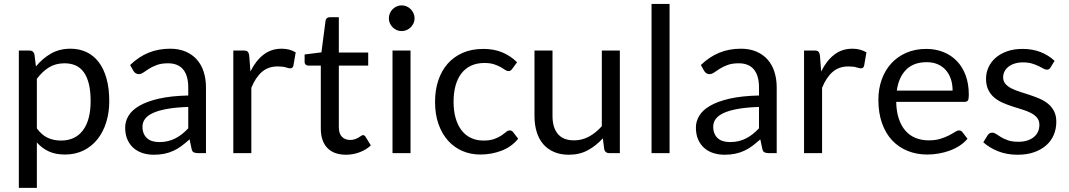

<svg xmlns="http://www.w3.org/2000/svg" viewBox="-20 -756 5278 948"><path d="M73 171.5V-506.5H126Q145 -506.5 150 -488L157.5 -428Q190 -467.5 231.8 -491.5Q273.5 -515.5 328 -515.5Q371.5 -515.5 407 -498.8Q442.5 -482 467.5 -449.2Q492.5 -416.5 506 -368Q519.5 -319.5 519.5 -256.5Q519.5 -200.5 504.5 -152.2Q489.5 -104 461.5 -68.8Q433.5 -33.5 392.8 -13.2Q352 7 301 7Q254 7 220.8 -8.5Q187.5 -24 162 -52.5V171.5ZM162 -367V-122Q186.5 -89 215.8 -75.5Q245 -62 281 -62Q351.5 -62 389.5 -112.5Q427.5 -163 427.5 -256.5Q427.5 -306 418.8 -341.5Q410 -377 393.5 -399.8Q377 -422.5 353 -433Q329 -443.5 298.5 -443.5Q255 -443.5 222.2 -423.5Q189.5 -403.5 162 -367Z M997 0H957.5Q944.5 0 936.5 -4Q928.5 -8 926 -21L916 -68Q896 -50 877 -35.8Q858 -21.5 837 -11.8Q816 -2 792.2 3Q768.5 8 739.5 8Q710 8 684.2 -0.2Q658.5 -8.5 639.5 -25Q620.5 -41.5 609.2 -66.8Q598 -92 598 -126.5Q598 -156.5 614.5 -184.2Q631 -212 667.8 -233.5Q704.5 -255 764 -268.8Q823.5 -282.5 909.5 -284.5V-324Q909.5 -383 884.2 -413.2Q859 -443.5 809.5 -443.5Q777 -443.5 754.8 -435.2Q732.5 -427 716.2 -416.8Q700 -406.5 688.2 -398.2Q676.5 -390 665 -390Q656 -390 649.2 -394.8Q642.5 -399.5 638.5 -406.5L622.5 -435Q664.5 -475.5 713 -495.5Q761.5 -515.5 820.5 -515.5Q863 -515.5 896 -501.5Q929 -487.5 951.5 -462.5Q974 -437.5 985.5 -402Q997 -366.5 997 -324ZM909.5 -122.5V-228Q848 -226 805 -218.2Q762 -210.5 735 -198Q708 -185.5 695.8 -168.5Q683.5 -151.5 683.5 -130.5Q683.5 -110.5 690 -96Q696.5 -81.5 707.5 -72.2Q718.5 -63 733.5 -58.8Q748.5 -54.5 766 -54.5Q789.5 -54.5 809 -59.2Q828.5 -64 845.8 -72.8Q863 -81.5 878.8 -94Q894.5 -106.5 909.5 -122.5Z M1132 0V-506.5H1183Q1197.5 -506.5 1203 -501Q1208.5 -495.5 1210.5 -482L1216.5 -403Q1242.5 -456 1280.8 -485.8Q1319 -515.5 1370.5 -515.5Q1391.5 -515.5 1408.5 -510.8Q1425.5 -506 1440 -497.5L1428.5 -431Q1425 -418.5 1413 -418.5Q1406 -418.5 1391.5 -423.2Q1377 -428 1351 -428Q1304.5 -428 1273.2 -401Q1242 -374 1221 -322.5V0Z M1564 -122V-432H1503Q1495 -432 1489.5 -436.8Q1484 -441.5 1484 -451.5V-487L1567 -497.5L1587.5 -654Q1588.5 -661.5 1594 -666.2Q1599.5 -671 1608 -671H1653V-496.5H1798V-432H1653V-128Q1653 -96 1668.5 -80.5Q1684 -65 1708.5 -65Q1722.5 -65 1732.8 -68.8Q1743 -72.5 1750.5 -77Q1758 -81.5 1763.2 -85.2Q1768.5 -89 1772.5 -89Q1779.5 -89 1785 -80.5L1811 -38Q1788 -16.5 1755.5 -4.2Q1723 8 1688.5 8Q1628.5 8 1596.2 -25.5Q1564 -59 1564 -122Z M2007 -506.5V0H1918V-506.5ZM1963 -602.5Q1950 -602.5 1938.8 -607.5Q1927.5 -612.5 1918.8 -621.2Q1910 -630 1905 -641.2Q1900 -652.5 1900 -665.5Q1900 -678.5 1905 -690.2Q1910 -702 1918.8 -710.8Q1927.5 -719.5 1938.8 -724.5Q1950 -729.5 1963 -729.5Q1976 -729.5 1987.5 -724.5Q1999 -719.5 2007.8 -710.8Q2016.5 -702 2021.8 -690.2Q2027 -678.5 2027 -665.5Q2027 -652.5 2021.8 -641.2Q2016.5 -630 2007.8 -621.2Q1999 -612.5 1987.5 -607.5Q1976 -602.5 1963 -602.5Z M2509.5 -416.5Q2505.5 -411 2501.5 -408Q2497.5 -405 2490 -405Q2482.5 -405 2473.8 -411.2Q2465 -417.5 2451.5 -425Q2438 -432.5 2418.8 -438.8Q2399.5 -445 2371.5 -445Q2334.5 -445 2306 -431.8Q2277.5 -418.5 2258.2 -393.5Q2239 -368.5 2229.2 -333Q2219.5 -297.5 2219.5 -253.5Q2219.5 -207.5 2230 -171.8Q2240.5 -136 2259.5 -111.8Q2278.5 -87.5 2305.8 -74.8Q2333 -62 2367 -62Q2399.5 -62 2420.5 -69.8Q2441.5 -77.5 2455.5 -87Q2469.5 -96.5 2478.5 -104.2Q2487.5 -112 2496.5 -112Q2508 -112 2513.5 -103.5L2538.5 -71Q2505.5 -30.5 2456 -11.8Q2406.5 7 2351.5 7Q2304 7 2263.2 -10.5Q2222.5 -28 2192.5 -61.2Q2162.5 -94.5 2145.2 -143Q2128 -191.5 2128 -253.5Q2128 -310 2143.8 -358Q2159.5 -406 2189.8 -440.8Q2220 -475.5 2264.5 -495Q2309 -514.5 2366.5 -514.5Q2419.5 -514.5 2460.5 -497.2Q2501.5 -480 2533 -448.5Z M2708 -506.5V-183.5Q2708 -126 2734.5 -94.5Q2761 -63 2814.5 -63Q2853.5 -63 2888 -81.5Q2922.5 -100 2951.5 -133V-506.5H3040.5V0H2987.5Q2968.5 0 2963.5 -18.5L2956.5 -73Q2923.5 -36.5 2882.5 -14.2Q2841.5 8 2788.5 8Q2747 8 2715.2 -5.8Q2683.5 -19.5 2662 -44.5Q2640.5 -69.5 2629.8 -105Q2619 -140.5 2619 -183.5V-506.5Z M3286 -736.5V0H3197V-736.5Z M3815 0H3775.5Q3762.5 0 3754.5 -4Q3746.5 -8 3744 -21L3734 -68Q3714 -50 3695 -35.8Q3676 -21.5 3655 -11.8Q3634 -2 3610.2 3Q3586.5 8 3557.5 8Q3528 8 3502.2 -0.2Q3476.5 -8.5 3457.5 -25Q3438.5 -41.5 3427.2 -66.8Q3416 -92 3416 -126.5Q3416 -156.5 3432.5 -184.2Q3449 -212 3485.8 -233.5Q3522.5 -255 3582 -268.8Q3641.5 -282.5 3727.5 -284.5V-324Q3727.5 -383 3702.2 -413.2Q3677 -443.5 3627.5 -443.5Q3595 -443.5 3572.8 -435.2Q3550.5 -427 3534.2 -416.8Q3518 -406.5 3506.2 -398.2Q3494.5 -390 3483 -390Q3474 -390 3467.2 -394.8Q3460.5 -399.5 3456.5 -406.5L3440.5 -435Q3482.5 -475.5 3531 -495.5Q3579.5 -515.5 3638.5 -515.5Q3681 -515.5 3714 -501.5Q3747 -487.5 3769.5 -462.5Q3792 -437.5 3803.5 -402Q3815 -366.5 3815 -324ZM3727.5 -122.5V-228Q3666 -226 3623 -218.2Q3580 -210.5 3553 -198Q3526 -185.5 3513.8 -168.5Q3501.5 -151.5 3501.5 -130.5Q3501.5 -110.5 3508 -96Q3514.5 -81.5 3525.5 -72.2Q3536.5 -63 3551.5 -58.8Q3566.5 -54.5 3584 -54.5Q3607.5 -54.5 3627 -59.2Q3646.5 -64 3663.8 -72.8Q3681 -81.5 3696.8 -94Q3712.5 -106.5 3727.5 -122.5Z M3950 0V-506.5H4001Q4015.5 -506.5 4021 -501Q4026.5 -495.5 4028.5 -482L4034.5 -403Q4060.5 -456 4098.8 -485.8Q4137 -515.5 4188.5 -515.5Q4209.5 -515.5 4226.5 -510.8Q4243.5 -506 4258 -497.5L4246.5 -431Q4243 -418.5 4231 -418.5Q4224 -418.5 4209.5 -423.2Q4195 -428 4169 -428Q4122.5 -428 4091.2 -401Q4060 -374 4039 -322.5V0Z M4763.5 -288Q4763.5 -267 4759 -260Q4754.5 -253 4742 -253H4405Q4406 -205 4418 -169.5Q4430 -134 4451 -110.2Q4472 -86.5 4501 -74.8Q4530 -63 4566 -63Q4599.5 -63 4623.8 -70.8Q4648 -78.5 4665.5 -87.5Q4683 -96.5 4694.8 -104.2Q4706.5 -112 4715 -112Q4726 -112 4732 -103.5L4757 -71Q4740.5 -51 4717.5 -36.2Q4694.5 -21.5 4668.2 -12Q4642 -2.5 4614 2.2Q4586 7 4558.5 7Q4506 7 4461.8 -10.8Q4417.5 -28.5 4385.2 -62.8Q4353 -97 4335 -147.5Q4317 -198 4317 -263.5Q4317 -316.5 4333.2 -362.5Q4349.5 -408.5 4380 -442.2Q4410.5 -476 4454.5 -495.2Q4498.5 -514.5 4553.5 -514.5Q4599 -514.5 4637.5 -499.2Q4676 -484 4704 -455.2Q4732 -426.5 4747.8 -384.2Q4763.5 -342 4763.5 -288ZM4408 -308.5H4683.5Q4683.5 -339.5 4675 -365.2Q4666.5 -391 4650 -409.8Q4633.5 -428.5 4609.8 -438.8Q4586 -449 4555.5 -449Q4491 -449 4454 -411.8Q4417 -374.5 4408 -308.5Z M5167 -423Q5161 -412 5148.5 -412Q5141 -412 5131.5 -417.5Q5122 -423 5108.2 -429.8Q5094.5 -436.5 5075.5 -442.2Q5056.5 -448 5030.5 -448Q5008 -448 4990 -442.2Q4972 -436.5 4959.2 -426.5Q4946.5 -416.5 4939.8 -403.2Q4933 -390 4933 -374.5Q4933 -355 4944.2 -342Q4955.5 -329 4974 -319.5Q4992.5 -310 5016 -302.8Q5039.5 -295.5 5064.2 -287.2Q5089 -279 5112.5 -269Q5136 -259 5154.5 -244Q5173 -229 5184.2 -207.2Q5195.5 -185.5 5195.5 -155Q5195.5 -120 5183 -90.2Q5170.5 -60.5 5146 -38.8Q5121.5 -17 5086 -4.5Q5050.5 8 5004 8Q4951 8 4908 -9.2Q4865 -26.5 4835 -53.5L4856 -87.5Q4860 -94 4865.5 -97.5Q4871 -101 4880 -101Q4889 -101 4899 -94Q4909 -87 4923.2 -78.5Q4937.5 -70 4957.8 -63Q4978 -56 5008.5 -56Q5034.5 -56 5054 -62.8Q5073.5 -69.5 5086.5 -81Q5099.5 -92.5 5105.8 -107.5Q5112 -122.5 5112 -139.5Q5112 -160.5 5100.8 -174.2Q5089.5 -188 5071 -197.8Q5052.5 -207.5 5028.8 -214.8Q5005 -222 4980.2 -230Q4955.5 -238 4931.8 -248.2Q4908 -258.5 4889.5 -274Q4871 -289.5 4859.8 -312.2Q4848.5 -335 4848.5 -367.5Q4848.5 -396.5 4860.5 -423.2Q4872.5 -450 4895.5 -470.2Q4918.5 -490.5 4952 -502.5Q4985.5 -514.5 5028.5 -514.5Q5078.5 -514.5 5118.2 -498.8Q5158 -483 5187 -455.5Z"/></svg>

Font: LatoCHI
Style: Regular
Weight: 400
Designer: Lukasz Dziedzic
Foundry: tyPoland Lukasz Dziedzic
Version: Version 1.104